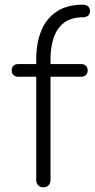

<svg xmlns="http://www.w3.org/2000/svg" viewBox="-20 -801 405 821"><path d="M165 0Q152 0 143.5 -8.5Q135 -17 135 -30V-548Q135 -616 156 -668.5Q177 -721 221.5 -751Q266 -781 335 -781Q349 -781 357 -773.5Q365 -766 365 -754Q365 -742 357 -734.5Q349 -727 335 -727Q284 -727 253.5 -703.5Q223 -680 209.5 -639.5Q196 -599 196 -548V-30Q196 -17 187.5 -8.5Q179 0 165 0ZM57 -473Q45 -473 37.5 -480.5Q30 -488 30 -500Q30 -512 37.5 -519.5Q45 -527 57 -527H328Q340 -527 347.5 -519.5Q355 -512 355 -500Q355 -488 347.5 -480.5Q340 -473 328 -473Z"/></svg>

Font: ComfortaaLight
Style: Regular
Weight: 300
Designer: Johan Aakerlund
Foundry: Johan Aakerlund
Version: Version 3.104; ttfautohint (v1.8.1.43-b0c9)